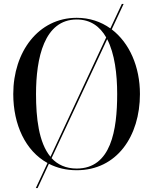

<svg xmlns="http://www.w3.org/2000/svg" viewBox="-20 -850 774 970"><path d="M367.5 10C570.5 10 687 -162 687 -375C687 -513 634 -633.5 544.5 -701.5L604.5 -830H595.5L537.5 -706.5C490 -740.5 432.5 -760 367.5 -760C174 -760 47 -588 47 -375C47 -220.5 108.5 -87.5 220 -26.5L161 100H170L227 -22.5C268 -1.5 314.5 10 367.5 10ZM367.5 -751.5C437.5 -751.5 485 -716 516.5 -661L235 -58C175.5 -129.5 162 -255 162 -375C162 -557 203.5 -751.5 367.5 -751.5ZM572 -375C572 -193 541.5 1.5 367.5 1.5C312 1.5 271 -18.5 240.5 -51L521.5 -652C559.5 -579 572 -475 572 -375Z"/></svg>

Font: Bodoni* 24
Style: Regular
Weight: 400
Version: Version 2.3